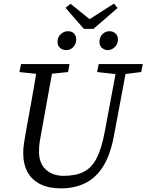

<svg xmlns="http://www.w3.org/2000/svg" viewBox="-20 -1023 807 1058"><path d="M209 -613 87 -626 96 -670H363L355 -626L230 -613ZM317 15Q249 15 202.5 -8Q156 -31 132 -74.5Q108 -118 108 -179Q108 -205 112 -231.5Q116 -258 121 -287L134 -360Q144 -412 153 -463.5Q162 -515 171 -567Q180 -619 188 -670H276L206 -283Q202 -261 198.5 -239.5Q195 -218 195 -184Q195 -144 212 -114.5Q229 -85 259.5 -69.5Q290 -54 330 -54Q397 -54 441 -76Q485 -98 512.5 -151Q540 -204 557 -296L627 -670H682L608 -276Q589 -172 549.5 -108Q510 -44 451 -14.5Q392 15 317 15ZM631 -613 515 -626 524 -670H767L758 -626L653 -613ZM345 -747Q325 -747 311 -759Q297 -771 297 -792Q297 -818 314.5 -834.5Q332 -851 355 -851Q375 -851 387.5 -838.5Q400 -826 400 -806Q400 -781 384 -764Q368 -747 345 -747ZM442 -864 341 -980 369 -1002 500 -896H440L608 -1003L628 -979L495 -864ZM573 -747Q556 -747 542 -759Q528 -771 528 -792Q528 -818 544.5 -834.5Q561 -851 583 -851Q603 -851 616.5 -838.5Q630 -826 630 -806Q630 -781 613 -764Q596 -747 573 -747Z"/></svg>

Font: Source Serif 4 18pt
Style: Italic
Weight: 400
Italic angle: -12°
Designer: Frank Grießhammer
Foundry: Adobe Systems Incorporated
Version: Version 4.004;hotconv 1.0.116;makeotfexe 2.5.65601